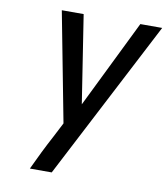

<svg xmlns="http://www.w3.org/2000/svg" viewBox="-82 -805 765 874"><g transform="rotate(10 300.0 -367.5)"><path d="M216 0H115Q134 -41 154 -81.5Q174 -122 196 -163L230 -229L133 -735H234L297 -329L496 -735H597Q502 -551 406.5 -367.5Q311 -184 216 0Z"/></g></svg>

Font: Iosevka Md Ex Obl
Style: Regular
Weight: 500
Width: 7
Italic angle: -9°
Monospace: yes
Designer: Belleve Invis
Foundry: Belleve Invis
Version: Version 32.5.0; ttfautohint (v1.8.4)